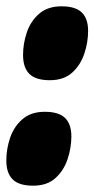

<svg xmlns="http://www.w3.org/2000/svg" viewBox="-35 -580 299 608"><path d="M-15 -72Q-15 -108 -3 -143.5Q9 -179 36 -202.5Q63 -226 107 -226Q151 -226 171 -206.5Q191 -187 191 -148Q191 -112 179 -76Q167 -40 140.5 -16Q114 8 70 8Q25 8 5 -12Q-15 -32 -15 -72ZM38 -406Q38 -442 50 -477.5Q62 -513 89 -536.5Q116 -560 160 -560Q204 -560 224 -540.5Q244 -521 244 -482Q244 -446 232 -410Q220 -374 193.5 -350Q167 -326 123 -326Q78 -326 58 -346Q38 -366 38 -406Z"/></svg>

Font: Georama SemiCondensed Black
Style: Italic
Weight: 900
Width: 4
Italic angle: -9°
Designer: Jean-Baptiste Levee
Foundry: Production Type
Version: Version 1.000